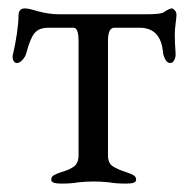

<svg xmlns="http://www.w3.org/2000/svg" viewBox="-20 -434 450 457"><path d="M102 -6Q102 -13 107.5 -16.5Q113 -20 125 -24Q146 -30 156.5 -38Q167 -46 167 -65V-336Q167 -368 155 -368H95Q73 -368 62.5 -355.5Q52 -343 43 -309Q41 -300 34 -292Q27 -284 20 -284Q16 -284 13 -288Q10 -292 10 -299Q10 -302 12 -310Q16 -326 20 -352.5Q24 -379 24 -396Q24 -414 39 -414Q46 -414 55 -411.5Q64 -409 71 -407Q97 -400 121 -400H327Q364 -400 370 -405Q374 -408 380 -411Q386 -414 389 -414Q392 -414 396 -409.5Q400 -405 400 -399Q400 -392 398 -378Q396 -362 396 -352Q396 -334 398 -306V-304Q398 -297 394.5 -290.5Q391 -284 385 -284Q378 -284 373.5 -292.5Q369 -301 368 -309Q363 -368 312 -368H252Q237 -368 237 -336V-64Q237 -46 248 -38.5Q259 -31 281 -24Q293 -20 298.5 -16.5Q304 -13 304 -6Q304 3 281 3Q255 3 240 0Q220 -2 203 -2Q186 -2 166 0Q151 3 125 3Q102 3 102 -6Z"/></svg>

Font: EB Garamond
Style: Regular
Weight: 400
Designer: Georg Duffner and Octavio Pardo
Foundry: Georg Duffner
Version: Version 1.000; ttfautohint (v1.6)